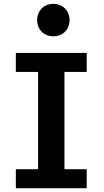

<svg xmlns="http://www.w3.org/2000/svg" viewBox="-20 -992 550 1012"><path d="M437 -712.9V-612.8H319.8V-100.1H437V0H63.5V-100.1H180.7V-612.8H63.5V-712.9ZM175.8 -886.2Q175.8 -904.8 182.1 -920.4Q188.5 -936 200 -947.5Q211.4 -959 227.1 -965.3Q242.7 -971.7 261.2 -971.7Q279.8 -971.7 295.4 -965.3Q311 -959 322.5 -947.5Q334 -936 340.3 -920.4Q346.7 -904.8 346.7 -886.2Q346.7 -867.2 340.3 -851.6Q334 -835.9 322.5 -824.5Q311 -813 295.4 -806.9Q279.8 -800.8 261.2 -800.8Q242.7 -800.8 227.1 -806.9Q211.4 -813 200 -824.5Q188.5 -835.9 182.1 -851.6Q175.8 -867.2 175.8 -886.2Z"/></svg>

Font: Andika New Basic
Style: Bold
Weight: 700
Designer: Victor Gaultney, Annie Olsen, Pablo Ugerman
Foundry: SIL International
Version: Version 5.500; ttfautohint (v1.8.3)